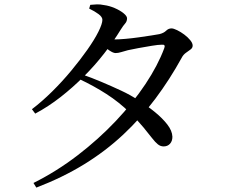

<svg xmlns="http://www.w3.org/2000/svg" viewBox="-20 -802 1040 872"><path d="M132 29Q238 -24 333 -97Q428 -170 506 -252.5Q584 -335 640.5 -420Q697 -505 726 -583Q733 -601 715 -599Q699 -599 669 -594Q639 -589 608.5 -583.5Q578 -578 561 -574Q545 -570 531 -565.5Q517 -561 505 -561Q494 -561 476.5 -573Q459 -585 441 -600L457 -627Q472 -625 483 -624Q494 -623 504 -623Q520 -623 549.5 -625.5Q579 -628 610.5 -632.5Q642 -637 668 -641Q694 -645 704 -647Q724 -652 734.5 -662.5Q745 -673 759 -673Q768 -673 784.5 -665Q801 -657 817 -645Q833 -633 844 -619.5Q855 -606 855 -595Q855 -584 845 -577Q835 -570 823.5 -561.5Q812 -553 806 -541Q751 -441 685.5 -353.5Q620 -266 540 -191Q460 -116 362.5 -56Q265 4 145 50ZM723 -137Q709 -137 697 -146.5Q685 -156 670 -175.5Q655 -195 631.5 -223.5Q608 -252 570 -290Q521 -338 463.5 -375Q406 -412 340 -443L353 -464Q396 -449 441 -430Q486 -411 530 -390.5Q574 -370 608 -347Q648 -322 683 -293.5Q718 -265 740 -236.5Q762 -208 763 -181Q763 -161 752 -149Q741 -137 723 -137ZM125 -306Q171 -341 217 -386.5Q263 -432 304 -481.5Q345 -531 377 -576.5Q409 -622 427 -658Q445 -694 445 -712Q445 -725 427.5 -738Q410 -751 385 -763L390 -780Q403 -781 418.5 -782Q434 -783 452 -779Q476 -776 500.5 -765.5Q525 -755 541 -742Q557 -729 557 -719Q557 -705 548.5 -695.5Q540 -686 528 -667Q495 -613 453 -559Q411 -505 361 -455Q311 -405 255.5 -361.5Q200 -318 140 -286Z"/></svg>

Font: Noto Serif SC ExtraLight Medium
Style: Regular
Weight: 500
Version: Version 2.002-H1;hotconv 1.1.0;makeotfexe 2.6.0